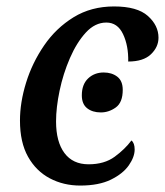

<svg xmlns="http://www.w3.org/2000/svg" viewBox="-20 -566 512 596"><path d="M229 10Q177 10 134.5 -12.5Q92 -35 67 -79.5Q42 -124 42 -192Q42 -248 61 -309.5Q80 -371 117 -425Q154 -479 208.5 -512.5Q263 -546 334 -546Q406 -546 439 -516.5Q472 -487 472 -449Q472 -420 448.5 -397.5Q425 -375 378 -375Q379 -424 362 -460Q345 -496 310 -496Q275 -496 246.5 -465Q218 -434 197 -385.5Q176 -337 165 -284.5Q154 -232 154 -189Q154 -126 180 -91Q206 -56 255 -56Q304 -56 336 -79.5Q368 -103 388 -130Q398 -122 398 -102Q398 -79 380 -53Q362 -27 324.5 -8.5Q287 10 229 10ZM293 -217Q267 -217 250.5 -230Q234 -243 234 -270Q234 -304 253.5 -322.5Q273 -341 302 -341Q327 -341 344 -328Q361 -315 361 -287Q361 -248 339.5 -232.5Q318 -217 293 -217Z"/></svg>

Font: Noto Serif SemiCondensed Medium
Style: Italic
Weight: 500
Width: 4
Italic angle: -12°
Designer: Monotype Design Team
Foundry: Monotype Imaging Inc.
Version: Version 2.013